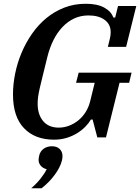

<svg xmlns="http://www.w3.org/2000/svg" viewBox="-20 -730 744 1020"><path d="M267 12Q166 12 107.5 -49Q49 -110 49 -228Q49 -282 60.5 -339Q72 -396 94.5 -449.5Q117 -503 150 -550.5Q183 -598 226 -633.5Q269 -669 321.5 -689.5Q374 -710 436 -710Q497 -710 534 -689.5Q571 -669 582 -637H592L607 -698H704L650 -481H553L564 -526Q568 -542 568 -559Q568 -601 536 -624.5Q504 -648 450 -648Q409 -648 374.5 -632Q340 -616 312 -586.5Q284 -557 264 -517Q244 -477 232 -429Q217 -367 207 -327.5Q197 -288 191 -261Q185 -234 182.5 -216Q180 -198 180 -179Q180 -122 209 -87Q238 -52 292 -52Q320 -52 346.5 -62Q373 -72 395.5 -90Q418 -108 434.5 -134Q451 -160 459 -192L483 -290H384L398 -344H679L666 -290H615L543 0H497L472 -95H463Q452 -76 433.5 -57Q415 -38 390 -22.5Q365 -7 334 2.5Q303 12 267 12ZM146 270Q172 248 194.5 220Q217 192 228 169Q208 164 196.5 150.5Q185 137 185 119Q185 112 188 98Q193 74 211.5 60.5Q230 47 256 47Q282 47 297 61.5Q312 76 312 99Q312 111 309 123Q300 159 270.5 199Q241 239 201 270H146Z"/></svg>

Font: IBM Plex Serif SmBld
Style: Italic
Weight: 600
Italic angle: -14°
Designer: Mike Abbink, Paul van der Laan, Pieter van Rosmalen
Foundry: Bold Monday
Version: Version 3.001